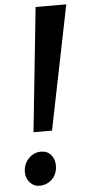

<svg xmlns="http://www.w3.org/2000/svg" viewBox="-59 -901 425 945"><g transform="rotate(-5 153.0 -429.0)"><path d="M154.5 -868H306L182 -255H90.5ZM31 -65Q32 -104.5 58 -130.5Q84 -156.5 118.5 -156.5Q150 -156.5 168.2 -134.8Q186.5 -113 186 -81Q185.5 -41 160.2 -15.5Q135 10 96 10Q69.5 10 50 -11.2Q30.5 -32.5 31 -65Z"/></g></svg>

Font: Merriweather Light 18pt ExtraBold
Style: Italic
Weight: 800
Italic angle: -7.8°
Version: Version 2.101